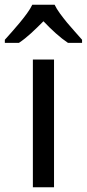

<svg xmlns="http://www.w3.org/2000/svg" viewBox="-53 -786 364 806"><path d="M173.8 0H85V-536.1H173.8ZM291.5 -606H232.4Q207.5 -622.6 181.2 -646.2Q154.8 -669.9 129.4 -696.8Q103 -669.9 77.1 -646.2Q51.3 -622.6 26.4 -606H-32.7V-619.1Q-20 -633.3 -3.4 -651.9Q13.2 -670.4 29.5 -690.2Q45.9 -710 60.3 -729.7Q74.7 -749.5 82.5 -766.1H176.3Q184.1 -749.5 198.5 -729.7Q212.9 -710 229.2 -690.2Q245.6 -670.4 262.5 -651.9Q279.3 -633.3 291.5 -619.1Z"/></svg>

Font: Droid Sans
Style: Regular
Weight: 400
Version: Version 1.00 build 113